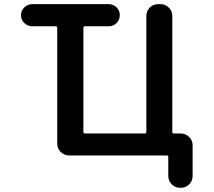

<svg xmlns="http://www.w3.org/2000/svg" viewBox="-20 -774 1040 932"><path d="M854.5 137.7Q831.1 137.7 814 121.1Q796.9 104.5 796.9 80.1V-11.7Q796.9 -19.5 790 -19.5H315.4Q292 -19.5 274.9 -36.1Q257.8 -52.7 257.8 -77.1V-638.7Q257.8 -646.5 250 -646.5H136.7Q114.3 -646.5 98.1 -662.1Q82 -677.7 82 -700.2Q82 -722.7 98.1 -738.3Q114.3 -753.9 136.7 -753.9H507.8Q530.3 -753.9 545.9 -738.3Q561.5 -722.7 561.5 -700.2Q561.5 -677.7 545.9 -662.1Q530.3 -646.5 507.8 -646.5H392.6Q384.8 -646.5 384.8 -638.7V-133.8Q384.8 -126 392.6 -126H682.6Q690.4 -126 690.4 -133.8V-696.3Q690.4 -720.7 707 -737.3Q723.6 -753.9 748 -753.9H758.8Q782.2 -753.9 799.3 -737.3Q816.4 -720.7 816.4 -696.3V-133.8Q816.4 -126 824.2 -126H857.4Q880.9 -126 897.9 -109.4Q915 -92.8 915 -68.4V80.1Q915 104.5 897.9 121.1Q880.9 137.7 857.4 137.7Z"/></svg>

Font: Rounded Mgen+ 1m medium
Style: Regular
Weight: 500
Designer: [Source Han Sans]
Ryoko NISHIZUKA  (kana & ideographs); Paul D. Hunt (Latin, Greek & Cyrillic); Wenlong ZHANG  (bopomofo
Version: Version 1.059.20150602